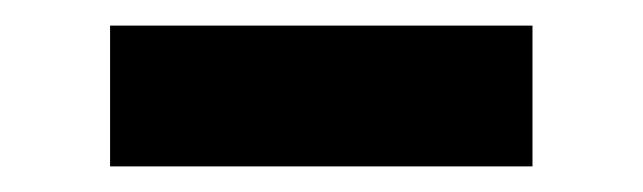

<svg xmlns="http://www.w3.org/2000/svg" viewBox="-20 -362 502 150"><path d="M66 -232V-342H396V-232Z"/></svg>

Font: Onest SemiBold
Style: Regular
Weight: 600
Designer: Dmitri Voloshin, Andrey Kudryavtsev
Foundry: Dmitri Voloshin, Andrey Kudryavtsev
Version: Version 1.000;gftools[0.9.33]